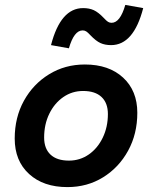

<svg xmlns="http://www.w3.org/2000/svg" viewBox="-20 -751 620 783"><path d="M255 12Q157 12 98.5 -41.5Q40 -95 40 -186Q40 -272 77.5 -340Q115 -408 180 -448Q245 -488 326 -488Q424 -488 482 -434.5Q540 -381 540 -291Q540 -205 502.5 -136.5Q465 -68 400.5 -28Q336 12 255 12ZM261 -96Q306 -96 342 -121Q378 -146 399 -189.5Q420 -233 420 -286Q420 -331 394 -355.5Q368 -380 319 -380Q274 -380 238 -355Q202 -330 181 -287Q160 -244 160 -190Q160 -145 186 -120.5Q212 -96 261 -96ZM261 -554 188 -567Q227 -718 319 -718Q344 -718 362.5 -709.5Q381 -701 403 -678Q414 -666 420.5 -662Q427 -658 435 -658Q470 -658 491 -731L564 -718Q525 -567 433 -567Q408 -567 389.5 -575.5Q371 -584 349 -607Q338 -619 331.5 -623Q325 -627 317 -627Q282 -627 261 -554Z"/></svg>

Font: Sometype Mono
Style: Bold Italic
Weight: 700
Italic angle: -12°
Monospace: yes
Designer: Ryoichi Tsunekawa
Foundry: Dharma Type
Version: Version 1.000; ttfautohint (v1.8.3)